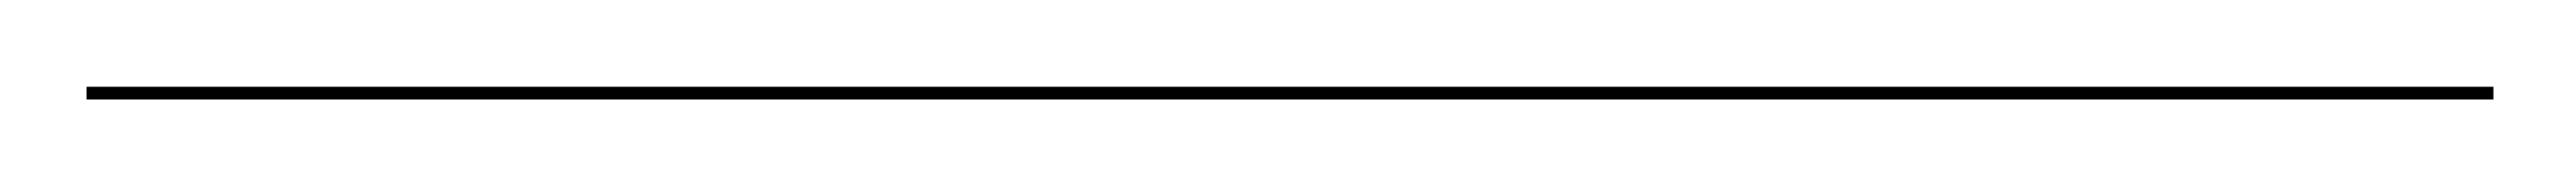

<svg xmlns="http://www.w3.org/2000/svg" viewBox="-26 128 610 43"><path d="M-5.5 148.5H564.5V151.5H-5.5Z"/></svg>

Font: Bodoni* 72pt
Style: Bold
Weight: 700
Version: Version 2.3